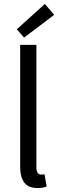

<svg xmlns="http://www.w3.org/2000/svg" viewBox="-20 -939 295 971"><path d="M169 12C191 12 205 9 216 4L205 -58C196 -56 192 -56 187 -56C175 -56 164 -66 164 -92V-712H82V-98C82 -27 107 12 169 12ZM102 -749 254 -864 207 -919 65 -791Z"/></svg>

Font: Giro Sans Regular
Style: Regular
Weight: 400
Designer: Paul D. Hunt
Foundry: Adobe Systems Incorporated
Version: Version 1.000;PS 1.0;hotconv 1.0.88;makeotf.lib2.5.647800